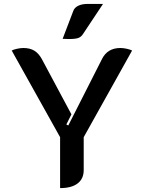

<svg xmlns="http://www.w3.org/2000/svg" viewBox="-20 -955 737 984"><path d="M288 -252 40 -696Q49 -701 67 -705Q85 -709 100 -709Q133 -709 155.5 -695.5Q178 -682 194 -653L346 -369L320 -317L330 -312L503 -653Q531 -709 597 -709Q612 -709 630 -705Q648 -701 657 -696L409 -252V-83Q409 -39 378 -15Q347 9 288 9ZM356 -900Q362 -916 381 -925.5Q400 -935 431 -935H508L405 -780Q396 -766 381.5 -760.5Q367 -755 333 -755Q313 -755 301 -756Z"/></svg>

Font: K2D SemiBold
Style: Regular
Weight: 600
Designer: Katatrad Aksorn Co.,Ltd.
Foundry: Cadson Demak Co.,Ltd.
Version: Version 1.000; ttfautohint (v1.6)